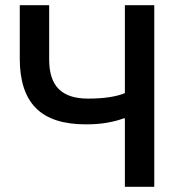

<svg xmlns="http://www.w3.org/2000/svg" viewBox="-20 -718 699 738"><path d="M460 0V-263H455Q429 -253 392.5 -246.5Q356 -240 310 -240Q180 -240 118 -302.5Q56 -365 56 -492V-698H169V-489Q169 -412 206 -375.5Q243 -339 318 -339Q365 -339 400.5 -344.5Q436 -350 460 -360V-698H573V0Z"/></svg>

Font: IBM Plex Sans Medium
Style: Regular
Weight: 500
Designer: Mike Abbink, Paul van der Laan, Pieter van Rosmalen
Foundry: Bold Monday
Version: Version 3.201